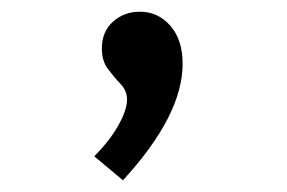

<svg xmlns="http://www.w3.org/2000/svg" viewBox="-20 -139 490 328"><path d="M190 169 141 128Q167 102 182 75.5Q197 49 197 31Q197 16 186 4.5Q175 -7 164.5 -21Q154 -35 154 -56Q154 -85 173 -102Q192 -119 219 -119Q250 -119 271 -95Q292 -71 292 -30Q292 58 190 169Z"/></svg>

Font: Inconsolata SemiCondensed SemiBold
Style: Regular
Weight: 600
Width: 4
Monospace: yes
Designer: Raph Levien, Cyreal, Brenton Simpson
Foundry: Raph Levien, Cyreal, Google
Version: Version 3.001; ttfautohint (v1.8.2.53-6de2)